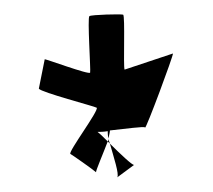

<svg xmlns="http://www.w3.org/2000/svg" viewBox="-20 -583 290 262"><path d="M33 -462C36 -457 109 -438 112 -436C115 -432 73 -376 76 -373C78 -372 108 -351 111 -348C111 -351 121 -374 127 -390C121 -396 116 -401 113 -403C116 -403 121 -403 127 -404C127 -402 127 -398 128 -394C129 -399 130 -403 130 -405C150 -407 177 -411 178 -409C179 -406 217 -508 216 -510L150 -488C148 -492 151 -562 148 -563C145 -564 105 -563 102 -561C99 -559 104 -487 103 -484C103 -480 39 -504 41 -502ZM127 -390 130 -387C129 -390 128 -392 128 -394C128 -393 128 -391 127 -390ZM130 -387C135 -369 143 -345 140 -341L163 -358C161 -357 144 -373 130 -387ZM139 -341H140Z"/></svg>

Font: Arrow
Style: Regular
Weight: 400
Version: Version 0.23